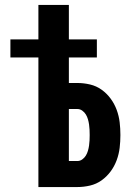

<svg xmlns="http://www.w3.org/2000/svg" viewBox="-20 -755 540 775"><path d="M135 0V-523H22V-596H135V-735H258V-596H371V-523H258V-420H292Q318 -420 343.5 -414Q369 -408 390 -393Q411 -378 426.5 -357Q442 -336 451 -311.5Q460 -287 463 -261.5Q466 -236 466 -210Q466 -184 463 -158.5Q460 -133 451 -108.5Q442 -84 426.5 -63Q411 -42 390 -27Q369 -12 343.5 -6Q318 0 292 0ZM292 -105Q303 -105 312 -111.5Q321 -118 326.5 -127Q332 -136 335 -146.5Q338 -157 339.5 -167.5Q341 -178 341.5 -188.5Q342 -199 342 -210Q342 -221 341.5 -231.5Q341 -242 339.5 -252.5Q338 -263 335 -273.5Q332 -284 326.5 -293Q321 -302 312 -308.5Q303 -315 292 -315H258V-105Z"/></svg>

Font: Iosevka Curly Extrabold
Style: Regular
Weight: 800
Monospace: yes
Designer: Belleve Invis
Foundry: Belleve Invis
Version: Version 22.1.2; ttfautohint (v1.8.4)